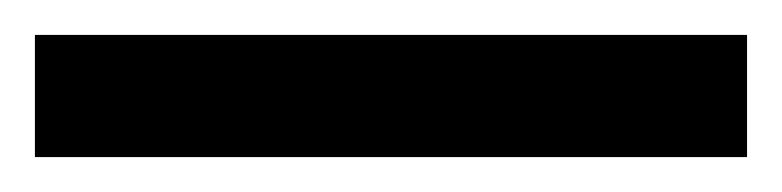

<svg xmlns="http://www.w3.org/2000/svg" viewBox="-20 115 448 110"><path d="M0 135H408V205H0Z"/></svg>

Font: PT Sans
Style: Regular
Weight: 400
Designer: A.Korolkova, O.Umpeleva, V.Yefimov
Foundry: ParaType Ltd
Version: Version 2.003